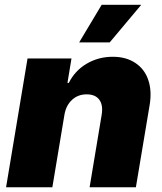

<svg xmlns="http://www.w3.org/2000/svg" viewBox="-20 -793 686 813"><path d="M252.8 -306.8 201.7 0H5.7L96.6 -545.5H282.7L265.6 -441.8H271.3Q296.9 -493.6 346.8 -523.1Q396.7 -552.6 457.4 -552.6Q514.2 -552.6 553.4 -526.3Q592.7 -500 608.1 -453.7Q623.6 -407.3 613.6 -348L555.4 0H359.4L410.5 -306.8Q417.3 -347.7 400.6 -370.6Q383.9 -393.5 346.6 -393.5Q310.4 -393.5 285 -370.2Q259.6 -346.9 252.8 -306.8ZM315.3 -613.6 410.5 -772.7H578.1L444.6 -613.6Z"/></svg>

Font: Karasuma Gothic
Style: Italic
Weight: 900
Italic angle: -9.39999°
Designer: Rasmus Andersson / Ryoko Nishizuka
Foundry: Genbu
Version: Version 1.00